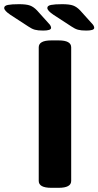

<svg xmlns="http://www.w3.org/2000/svg" viewBox="-102 -895 470 917"><path d="M143 2Q83 2 83 -31V-669Q83 -702 143 -702H178Q238 -702 238 -669V-31Q238 2 178 2ZM104 -749Q79 -749 64.5 -753Q50 -757 34 -768L-52 -824Q-82 -844 -82 -857Q-82 -868 -64 -871.5Q-46 -875 -11 -875Q24 -875 41.5 -868.5Q59 -862 75 -845L129 -785Q137 -777 139.5 -771.5Q142 -766 142 -762Q142 -749 104 -749ZM310 -749Q285 -749 270.5 -753Q256 -757 240 -768L154 -824Q124 -844 124 -857Q124 -868 142 -871.5Q160 -875 195 -875Q230 -875 247.5 -868.5Q265 -862 281 -845L335 -785Q343 -777 345.5 -771.5Q348 -766 348 -762Q348 -749 310 -749Z"/></svg>

Font: Asap Expanded
Style: Bold
Weight: 700
Width: 7
Designer: Pablo Cosgaya
Foundry: Omnibus-Type
Version: Version 3.001; ttfautohint (v1.8.4.7-5d5b)